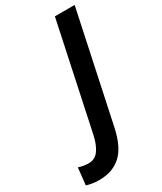

<svg xmlns="http://www.w3.org/2000/svg" viewBox="-382 -793 906 1077"><g transform="rotate(-30 71.0 -254.0)"><path d="M147 -9 297 -714H169L23 -27Q11 28 -13 61.5Q-37 95 -79 95Q-111 95 -143 84L-155 194Q-139 199 -119.5 202.5Q-100 206 -72 206Q14 206 68.5 156Q123 106 147 -9Z"/></g></svg>

Font: Noto Sans UI SemiCondensed
Style: Bold Italic
Weight: 700
Width: 4
Designer: Monotype Design Team
Foundry: Monotype Imaging Inc.
Version: 1.001